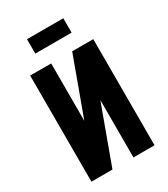

<svg xmlns="http://www.w3.org/2000/svg" viewBox="-176 -788 762 870"><g transform="rotate(-30 205.0 -352.5)"><path d="M109.9 -705.1H299.8V-629.9H109.9ZM149.9 -254.9 259.8 -555.2H370.1V0H259.8V-299.8L149.9 0H40V-555.2H149.9Z"/></g></svg>

Font: Horta
Style: Regular
Weight: 600
Width: 3
Version: Version 0.11